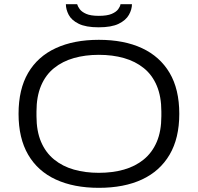

<svg xmlns="http://www.w3.org/2000/svg" viewBox="-20 -889 949 921"><path d="M454 12Q334 12 247.5 -28Q161 -68 115 -147Q69 -226 69 -343Q69 -461 115 -539.5Q161 -618 247.5 -658Q334 -698 454 -698Q575 -698 661 -658Q747 -618 793.5 -539.5Q840 -461 840 -343Q840 -226 793.5 -147Q747 -68 661 -28Q575 12 454 12ZM454 -60Q520 -60 574.5 -75.5Q629 -91 669.5 -124Q710 -157 732 -208.5Q754 -260 754 -332V-354Q754 -426 732 -478Q710 -530 669.5 -562.5Q629 -595 574.5 -610.5Q520 -626 454 -626Q389 -626 334.5 -610.5Q280 -595 239.5 -562.5Q199 -530 177 -478Q155 -426 155 -354V-332Q155 -260 177 -208.5Q199 -157 239.5 -124Q280 -91 334.5 -75.5Q389 -60 454 -60ZM453 -758Q392 -758 357.5 -775Q323 -792 309.5 -818Q296 -844 296 -869H350Q353 -858 362.5 -845Q372 -832 393.5 -822.5Q415 -813 454 -813Q494 -813 516 -822.5Q538 -832 547.5 -845.5Q557 -859 558 -869H613Q613 -844 598.5 -818Q584 -792 549.5 -775Q515 -758 453 -758Z"/></svg>

Font: Archivo SemiExpanded Light
Style: Regular
Weight: 300
Width: 6
Designer: Hector Gatti
Foundry: Omnibus-Type
Version: Version 2.001